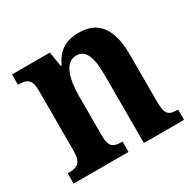

<svg xmlns="http://www.w3.org/2000/svg" viewBox="-125 -684 834 821"><g transform="rotate(-30 291.5 -274.0)"><path d="M16 0H287V-51H283C245 -51 223 -59 223 -116V-311C223 -393 241 -469 299 -469C348 -469 363 -418 363 -333V0H561V-51H557C518 -51 500 -60 500 -122V-354C500 -490 450 -548 357 -548C287 -548 250 -519 224 -463H220L208 -536H21V-485H25C63 -485 86 -476 86 -420V-120C86 -60 61 -51 22 -51H16Z"/></g></svg>

Font: Noto Serif Devanagari Condensed
Style: Bold
Weight: 700
Width: 3
Designer: Universal Thirst, Indian Type Foundry and the Monotype Design Team
Foundry: Monotype Imaging Inc.
Version: Version 2.004